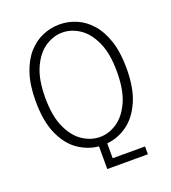

<svg xmlns="http://www.w3.org/2000/svg" viewBox="-152 -817 953 1073"><g transform="rotate(-20 325.0 -280.5)"><path d="M300.5 145V10Q235.5 4 179.2 -35Q123 -74 88.5 -151.2Q54 -228.5 54 -348Q54 -443 76.5 -510.8Q99 -578.5 137.2 -621.8Q175.5 -665 224 -685.5Q272.5 -706 324.5 -706Q376.5 -706 424.8 -685.5Q473 -665 511.2 -621.8Q549.5 -578.5 572 -510.8Q594.5 -443 594.5 -348Q594.5 -228.5 560 -151.5Q525.5 -74.5 469.8 -35.2Q414 4 349.5 10V98.5H542V145ZM324.5 -37Q377 -37 425.8 -69Q474.5 -101 506 -169.8Q537.5 -238.5 537.5 -348Q537.5 -457 506 -525.5Q474.5 -594 425.8 -626Q377 -658 324.5 -658Q272 -658 223 -626Q174 -594 142.5 -525.5Q111 -457 111 -348Q111 -238.5 142.5 -169.8Q174 -101 223 -69Q272 -37 324.5 -37Z"/></g></svg>

Font: Trispace ExtraLight
Style: Regular
Weight: 200
Designer: Tyler Finck
Foundry: Etcetera Type Company
Version: Version 1.210; ttfautohint (v1.8.3)